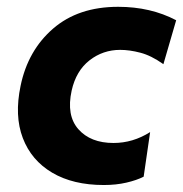

<svg xmlns="http://www.w3.org/2000/svg" viewBox="-20 -532 538 564"><path d="M285 11.5Q194.5 11.5 133.2 -24.8Q72 -61 47 -126.5Q22 -192 40.5 -280Q62 -384 136 -448Q210 -512 327 -512Q422.5 -512 497.5 -472.5L460 -343.5Q424 -369 392.2 -377.2Q360.5 -385.5 333 -385.5Q282.5 -385.5 243 -354.8Q203.5 -324 190.5 -266Q174.5 -193 210.2 -152.5Q246 -112 313.5 -112Q370.5 -112 421 -144L402 -13Q381.5 -2.5 351.2 4.5Q321 11.5 285 11.5Z"/></svg>

Font: Commissioner
Style: Bold Italic
Weight: 700
Italic angle: -12°
Designer: Kostas Bartsokas
Foundry: Kostas Bartsokas
Version: Version 1.000; ttfautohint (v1.8.3)